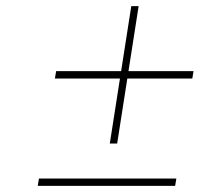

<svg xmlns="http://www.w3.org/2000/svg" viewBox="-20 -750 651 626"><path d="M103 -144 107 -168H555L551 -144ZM338 -282 408 -730H432L362 -282ZM159 -494 163 -518H611L607 -494Z"/></svg>

Font: Exo Thin Thin
Style: Italic
Weight: 250
Italic angle: -9°
Version: Version 2.000